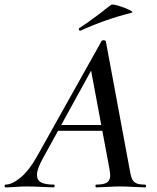

<svg xmlns="http://www.w3.org/2000/svg" viewBox="-58 -811 681 831"><path d="M-34 -12Q-6 -12 30.5 -42Q67 -72 101 -132L382 -634Q384 -637 390 -637Q393 -637 396 -636Q399 -635 400 -633L502 -84Q507 -53 512.5 -39Q518 -25 530.5 -18.5Q543 -12 570 -12Q574 -12 574 -6Q574 0 570 0Q555 0 521 -2Q485 -4 462 -4Q440 -4 406 -2Q374 0 359 0Q355 0 355 -6Q355 -12 359 -12Q391 -12 405 -21Q419 -30 419 -53Q419 -60 415 -84L333 -523L379 -583L130 -130Q102 -81 102 -54Q102 -31 120 -21.5Q138 -12 175 -12Q179 -12 178.5 -6Q178 0 174 0Q161 0 125 -2Q81 -4 58 -4Q37 -4 9 -2Q-19 0 -34 0Q-38 0 -38 -6Q-38 -12 -34 -12ZM194 -270H411L413 -245H179ZM289 -678Q285 -678 283.5 -682.5Q282 -687 285 -689Q318 -710 379 -756Q393 -768 423 -790Q428 -794 455 -786Q482 -778 502 -768Q522 -758 512 -756Q394 -726 290 -678Z"/></svg>

Font: Cormorant Garamond SemiBold
Style: Italic
Weight: 600
Italic angle: -10°
Designer: Christian Thalmann (Catharsis Fonts)
Foundry: Catharsis Fonts
Version: Version 4.000